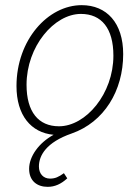

<svg xmlns="http://www.w3.org/2000/svg" viewBox="-20 -512 543 745"><path d="M165 213C193 213 217 202 241 180L228 160C207 175 194 181 174 181C149 181 131 163 131 134C131 91 160 40 258 6C384 -38 458 -160 458 -302C458 -423 394 -492 297 -492C166 -492 44 -357 44 -178C44 -65 100 3 188 11C131 42 93 95 93 143C93 190 124 213 165 213ZM209 -22C129 -22 83 -78 83 -183C83 -332 190 -458 294 -458C374 -458 420 -402 420 -296C420 -148 313 -22 209 -22Z"/></svg>

Font: Source Sans Pro Light
Style: Italic
Weight: 300
Italic angle: -11°
Designer: Paul D. Hunt
Foundry: Adobe Systems Incorporated
Version: Version 3.006;hotconv 1.0.111;makeotfexe 2.5.65597